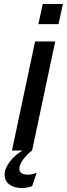

<svg xmlns="http://www.w3.org/2000/svg" viewBox="-20 -755 336 963"><path d="M40 0H141L257 -547H156ZM172.5 -634H273.5L295.5 -735H194.5ZM89 188Q114 188 141 179L164 112Q139.5 121 120 121Q77 121 77 91Q77 72 95.5 45.8Q114 19.5 141 0H93Q53.5 23 28.2 57.2Q3 91.5 3 121Q3 151.5 26.5 169.8Q50 188 89 188Z"/></svg>

Font: League Gothic
Style: Italic
Weight: 400
Designer: The League of Moveable Type
Version: Version 1.600; ttfautohint (v1.8.3)